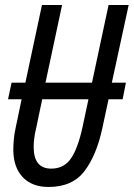

<svg xmlns="http://www.w3.org/2000/svg" viewBox="-20 -734 532 764"><path d="M387 -223 412 -339H468L481 -405H425L492 -714H412L346 -405H161L227 -714H147L81 -405H26L12 -339H66L42 -224Q37 -202 35 -179.5Q33 -157 33 -139Q33 -69 70 -29.5Q107 10 173 10Q268 10 316 -53Q364 -116 387 -223ZM114 -149Q114 -183 123 -220L148 -339H332L309 -231Q290 -143 262 -103Q234 -63 184 -63Q114 -63 114 -149Z"/></svg>

Font: Noto Sans Display Condensed
Style: Italic
Weight: 400
Width: 3
Designer: Monotype Design team
Foundry: Monotype Imaging Inc.
Version: 1.000